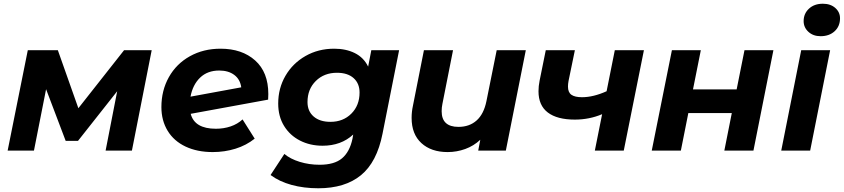

<svg xmlns="http://www.w3.org/2000/svg" viewBox="-20 -807 4522 1029"><path d="M793 -538 687 0H546L608 -318L398 -52H332L227 -329L162 0H21L129 -538H290L400 -227L645 -538Z M1418 -303Q1418 -283 1417 -273L1002 -197Q1023 -117 1137 -117Q1179 -117 1216 -129.5Q1253 -142 1280 -167L1345 -64Q1300 -28 1242 -10Q1184 8 1120 8Q1037 8 974.5 -21.5Q912 -51 878.5 -106Q845 -161 845 -233Q845 -322 885 -393.5Q925 -465 997.5 -505.5Q1070 -546 1162 -546Q1277 -546 1347.5 -483Q1418 -420 1418 -303ZM1001 -289 1273 -339Q1267 -382 1235.5 -405.5Q1204 -429 1155 -429Q1092 -429 1052.5 -391Q1013 -353 1001 -289Z M2119 -538 2030 -90Q2000 62 1914.5 132Q1829 202 1686 202Q1608 202 1542.5 184Q1477 166 1430 131L1504 18Q1536 45 1586.5 60.5Q1637 76 1693 76Q1772 76 1813 41.5Q1854 7 1869 -63L1873 -86Q1808 -26 1709 -26Q1642 -26 1588 -53.5Q1534 -81 1502.5 -132Q1471 -183 1471 -252Q1471 -334 1510 -401Q1549 -468 1617.5 -507Q1686 -546 1771 -546Q1834 -546 1881.5 -522.5Q1929 -499 1953 -450L1970 -538ZM1907 -311Q1907 -360 1875 -388.5Q1843 -417 1786 -417Q1717 -417 1672.5 -373Q1628 -329 1628 -260Q1628 -211 1661 -182.5Q1694 -154 1751 -154Q1819 -154 1863 -198Q1907 -242 1907 -311Z M2798 -538 2691 0H2543L2554 -58Q2519 -25 2473.5 -8.5Q2428 8 2379 8Q2291 8 2238.5 -40Q2186 -88 2186 -175Q2186 -208 2193 -240L2252 -538H2408L2351 -250Q2347 -231 2347 -211Q2347 -127 2437 -127Q2496 -127 2534.5 -161.5Q2573 -196 2587 -265L2642 -538Z M3431 -538 3323 0H3168L3207 -195Q3138 -166 3061 -166Q2966 -166 2916 -204Q2866 -242 2866 -318Q2866 -345 2872 -375L2905 -538H3061L3027 -373Q3024 -357 3024 -343Q3024 -312 3042.5 -299Q3061 -286 3099 -286Q3160 -286 3231 -318L3275 -538Z M3581 -538H3736L3694 -328H3928L3970 -538H4125L4018 0H3862L3902 -201H3669L3629 0H3473Z M4274 -538H4429L4322 0H4167ZM4287 -694Q4287 -734 4315.5 -760.5Q4344 -787 4390 -787Q4431 -787 4456.5 -764.5Q4482 -742 4482 -709Q4482 -666 4453 -639.5Q4424 -613 4378 -613Q4338 -613 4312.5 -636.5Q4287 -660 4287 -694Z"/></svg>

Font: Montserrat Alternates
Style: Bold Italic
Weight: 700
Italic angle: -11.3°
Designer: Julieta Ulanovsky
Foundry: Julieta Ulanovsky
Version: Version 7.200